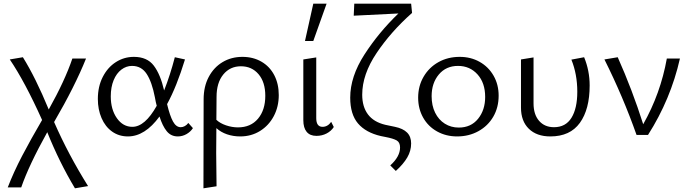

<svg xmlns="http://www.w3.org/2000/svg" viewBox="-20 -731 3741 1040"><path d="M236 -15Q136 165 95 284H22Q54 201 100 113Q146 25 208 -81Q115 -288 33 -409L104 -421Q173 -310 244 -138Q331 -293 372 -414H446Q386 -264 273 -70Q350 106 457 277L386 289Q301 147 236 -15Z M510 -195Q510 -262 536.5 -314Q563 -366 607.5 -394.5Q652 -423 705 -423Q777 -423 813 -375.5Q849 -328 869 -241Q902 -325 927 -421L982 -409Q937 -262 885 -167Q900 -104 917 -73Q934 -42 959 -42Q970 -42 981 -48Q992 -54 1000 -65L1025 -37Q1012 -17 990 -4.5Q968 8 943 8Q906 8 883 -20.5Q860 -49 844 -100Q765 8 673 8Q624 8 587 -18.5Q550 -45 530 -91.5Q510 -138 510 -195ZM697 -44Q765 -44 829 -158Q824 -175 819 -204Q803 -287 774.5 -330.5Q746 -374 695 -374Q664 -374 637.5 -354Q611 -334 595.5 -296.5Q580 -259 580 -209Q580 -138 613 -91Q646 -44 697 -44Z M1083 -193Q1083 -262 1110.5 -314Q1138 -366 1185.5 -394.5Q1233 -423 1293 -423Q1351 -423 1396 -397Q1441 -371 1465.5 -324Q1490 -277 1490 -216Q1490 -153 1463 -102Q1436 -51 1388.5 -21.5Q1341 8 1281 8Q1243 8 1209.5 -3.5Q1176 -15 1152 -37L1151 98Q1151 152 1153 278L1082 289Q1083 125 1083 -193ZM1269 -41Q1338 -41 1377.5 -88Q1417 -135 1417 -212Q1417 -286 1380.5 -329Q1344 -372 1285 -372Q1226 -372 1189.5 -327.5Q1153 -283 1153 -206L1152 -82Q1172 -63 1204.5 -52Q1237 -41 1269 -41Z M1623 -80V-409L1693 -420V-91Q1693 -44 1727 -44Q1755 -44 1774 -71L1788 -43Q1774 -21 1749 -8Q1724 5 1694 5Q1659 5 1641 -17Q1623 -39 1623 -80ZM1677 -711H1749L1677 -509H1632Z M2147 68Q2147 40 2128.5 29.5Q2110 19 2068 11Q2062 10 2043 6Q1961 -13 1919 -62.5Q1877 -112 1877 -202Q1877 -316 1954 -435.5Q2031 -555 2138 -658L1896 -646L1899 -711H2207L2212 -661Q2098 -560 2020 -444Q1942 -328 1942 -218Q1942 -153 1973 -111.5Q2004 -70 2067 -55Q2076 -53 2119.5 -44Q2163 -35 2185 -13Q2207 9 2207 46Q2207 86 2186 122Q2165 158 2124 195L2094 165Q2147 117 2147 68Z M2245 -202Q2245 -265 2274.5 -315.5Q2304 -366 2355 -394.5Q2406 -423 2470 -423Q2530 -423 2578 -396Q2626 -369 2653.5 -321Q2681 -273 2681 -213Q2681 -149 2652 -99Q2623 -49 2571.5 -20.5Q2520 8 2456 8Q2396 8 2347.5 -19Q2299 -46 2272 -94Q2245 -142 2245 -202ZM2465 -40Q2531 -40 2569.5 -87.5Q2608 -135 2608 -206Q2608 -282 2566.5 -328Q2525 -374 2461 -374Q2396 -374 2357 -327.5Q2318 -281 2318 -210Q2318 -159 2337 -120.5Q2356 -82 2389.5 -61Q2423 -40 2465 -40Z M2802 -148V-409L2870 -420V-171Q2870 -111 2900 -76.5Q2930 -42 2981 -42Q3044 -42 3075.5 -93Q3107 -144 3107 -234Q3107 -329 3075 -408L3144 -421Q3174 -348 3174 -268Q3174 -139 3121 -65.5Q3068 8 2961 8Q2887 8 2844.5 -33.5Q2802 -75 2802 -148Z M3254 -409 3326 -421Q3405 -244 3464 -58Q3558 -224 3592 -414H3663Q3613 -193 3490 0H3428Q3355 -207 3254 -409Z"/></svg>

Font: QiushuiShotai Bright
Style: Regular
Weight: 400
Designer: Christian Thalmann (Catharsis Fonts)
Version: Version 1.250;